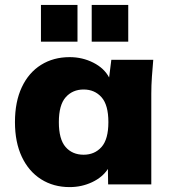

<svg xmlns="http://www.w3.org/2000/svg" viewBox="-20 -752 701 783"><path d="M264 11Q198 11 147.5 -21Q97 -53 69 -112.5Q41 -172 41 -254Q41 -337 69 -396.5Q97 -456 147.5 -487.5Q198 -519 264 -519Q316 -519 360.5 -496.5Q405 -474 425 -436L434 -508H605Q602 -474 599.5 -439Q597 -404 597 -370V0H421L420 -63Q398 -29 355.5 -9Q313 11 264 11ZM321 -121Q366 -121 394 -152.5Q422 -184 422 -254Q422 -324 394 -355.5Q366 -387 321 -387Q276 -387 248 -355.5Q220 -324 220 -254Q220 -184 247.5 -152.5Q275 -121 321 -121ZM354 -582V-732H503V-582ZM147 -582V-732H296V-582Z"/></svg>

Font: Mulish Black
Style: Regular
Weight: 900
Designer: Vernon Adams
Foundry: Vernon Adams
Version: Version 3.603; ttfautohint (v1.8.3)